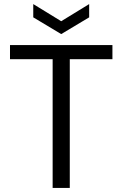

<svg xmlns="http://www.w3.org/2000/svg" viewBox="-20 -921 600 941"><path d="M322 0V-631H531V-700H29V-631H238V0ZM143 -836 280 -754 417 -836V-901L280 -817L143 -901Z"/></svg>

Font: Rootstock Sans Body
Style: Regular
Weight: 400
Designer: Colophon Foundry, Jonny Pinhorn
Foundry: Colophon Foundry
Version: Version 1.200;FEAKit 1.0